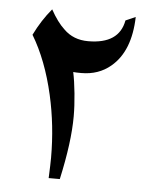

<svg xmlns="http://www.w3.org/2000/svg" viewBox="-45 -580 491 618"><g transform="rotate(5 201.0 -271.0)"><path d="M305 -379Q266 -346 210 -346Q193 -346 184 -347Q190 -319 194 -279Q198 -239 198 -205Q198 -122 171 0H135Q137 -46 137 -66Q137 -170 115 -267Q90 -377 43 -455Q67 -504 99 -542Q121 -502 144 -481Q175 -450 223 -450Q323 -450 337 -527L369 -541Q366 -430 305 -379Z"/></g></svg>

Font: Mirza Medium
Style: Regular
Weight: 500
Designer: Arabic design by Kourosh Beigpour, Latin design by Eduardo Tunni, engineering by Lasse Fister
Version: Version 1.0010g